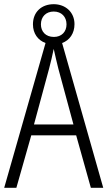

<svg xmlns="http://www.w3.org/2000/svg" viewBox="-20 -988 512 915"><path d="M413 -93H472L276 -783C312 -796 335 -829 335 -873C335 -930 292 -968 236 -968C178 -968 137 -931 137 -872C137 -828 161 -796 197 -783L0 -93H58L129 -343H343ZM237 -812C197 -812 175 -838 175 -872C175 -908 199 -933 236 -933C273 -933 297 -908 297 -872C297 -836 273 -812 237 -812ZM258 -661 330 -395H142L214 -661C222 -693 230 -724 236 -755C242 -725 251 -691 258 -661Z"/></svg>

Font: Noto Sans Telugu UI Condensed Light
Style: Regular
Weight: 300
Width: 3
Designer: Jelle Bosma - Monotype Design Team
Foundry: Monotype Imaging Inc.
Version: Version 2.005